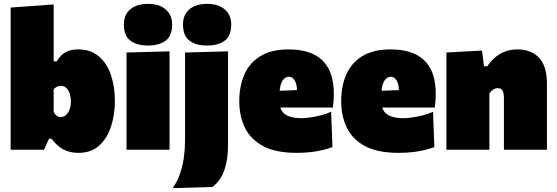

<svg xmlns="http://www.w3.org/2000/svg" viewBox="-20 -773 2873 991"><path d="M385 16Q353 16 327.5 7Q302 -2 282 -18.5Q262 -35 246 -57H233L207 0H35Q35 -52 35 -101Q35 -150 35 -213V-493Q35 -552.5 35 -612.2Q35 -672 35 -734L257 -750Q257 -692.5 257 -628.8Q257 -565 257 -493V-456H273Q285.5 -478 301.8 -491.8Q318 -505.5 338.5 -511.8Q359 -518 384 -518Q448 -518 490 -482.2Q532 -446.5 552.5 -386Q573 -325.5 573 -251Q573 -181.5 553.2 -120.5Q533.5 -59.5 492 -21.8Q450.5 16 385 16ZM294 -169Q310.5 -169 322.2 -180.8Q334 -192.5 340 -210.8Q346 -229 346 -249Q346 -270.5 340 -289Q334 -307.5 322.5 -318.8Q311 -330 294 -330Q286.5 -330 279.5 -327.5Q272.5 -325 266.8 -321Q261 -317 257 -312V-197Q259.5 -189.5 264.5 -183.2Q269.5 -177 277 -173Q284.5 -169 294 -169Z M633 0Q633 -52 633 -101Q633 -150 633 -213V-263Q633 -318 633 -358.8Q633 -399.5 633 -433.5Q633 -467.5 633 -502L855 -508Q855 -473 855 -438Q855 -403 855 -361.2Q855 -319.5 855 -263V-213Q855 -150 855 -101Q855 -52 855 0ZM743.5 -538Q686 -538 652.8 -563.2Q619.5 -588.5 619.5 -647Q619.5 -697.5 652.8 -725.2Q686 -753 744.5 -753Q802.5 -753 835.5 -724Q868.5 -695 868.5 -647Q868.5 -588.5 835.2 -563.2Q802 -538 743.5 -538Z M871 198Q894.5 165.5 908.5 125.2Q922.5 85 928.8 41.5Q935 -2 935 -45V-213V-263Q935 -318 935 -358.8Q935 -399.5 935 -433.5Q935 -467.5 935 -502L1157 -508Q1157 -473 1157 -438Q1157 -403 1157 -361.2Q1157 -319.5 1157 -263Q1157 -222 1157 -183.5Q1157 -145 1157 -106Q1157 -67 1157 -24Q1157 12 1152.5 44Q1148 76 1138.5 103.5Q1129 131 1113.8 153.2Q1098.5 175.5 1077 192ZM1048.5 -538Q991 -538 957.8 -563.2Q924.5 -588.5 924.5 -647Q924.5 -697.5 957.8 -725.2Q991 -753 1049.5 -753Q1107.5 -753 1140.5 -724Q1173.5 -695 1173.5 -647Q1173.5 -588.5 1140.2 -563.2Q1107 -538 1048.5 -538Z M1510 16Q1405 16 1340 -18Q1275 -52 1245 -112.2Q1215 -172.5 1215 -251Q1215 -329.5 1242 -389.8Q1269 -450 1325.2 -484Q1381.5 -518 1470 -518Q1544 -518 1596 -494Q1648 -470 1675.5 -419.2Q1703 -368.5 1703 -288Q1703 -266.5 1701.8 -250.2Q1700.5 -234 1698 -218L1511 -279Q1512 -285 1512.5 -291.5Q1513 -298 1513 -303Q1513 -337 1501.5 -357Q1490 -377 1472 -377Q1459.5 -377 1448.2 -368Q1437 -359 1430 -339.2Q1423 -319.5 1423 -287V-248Q1423 -219.5 1434.8 -200.8Q1446.5 -182 1472 -172.5Q1497.5 -163 1539 -163Q1555 -163 1581.2 -166.8Q1607.5 -170.5 1636.2 -177.8Q1665 -185 1689 -196L1696 -14Q1676 -6.5 1649 0.5Q1622 7.5 1587.2 11.8Q1552.5 16 1510 16ZM1298 -218V-300L1571 -310L1698 -298V-218Z M2036 16Q1931 16 1866 -18Q1801 -52 1771 -112.2Q1741 -172.5 1741 -251Q1741 -329.5 1768 -389.8Q1795 -450 1851.2 -484Q1907.5 -518 1996 -518Q2070 -518 2122 -494Q2174 -470 2201.5 -419.2Q2229 -368.5 2229 -288Q2229 -266.5 2227.8 -250.2Q2226.5 -234 2224 -218L2037 -279Q2038 -285 2038.5 -291.5Q2039 -298 2039 -303Q2039 -337 2027.5 -357Q2016 -377 1998 -377Q1985.5 -377 1974.2 -368Q1963 -359 1956 -339.2Q1949 -319.5 1949 -287V-248Q1949 -219.5 1960.8 -200.8Q1972.5 -182 1998 -172.5Q2023.5 -163 2065 -163Q2081 -163 2107.2 -166.8Q2133.5 -170.5 2162.2 -177.8Q2191 -185 2215 -196L2222 -14Q2202 -6.5 2175 0.5Q2148 7.5 2113.2 11.8Q2078.5 16 2036 16ZM1824 -218V-300L2097 -310L2224 -298V-218Z M2284 0Q2284 -52 2284 -101Q2284 -150 2284 -213V-263Q2284 -322.5 2284 -381.2Q2284 -440 2284 -502L2468 -512L2478 -431H2495Q2513 -457.5 2535.8 -477Q2558.5 -496.5 2587 -507.2Q2615.5 -518 2651 -518Q2721.5 -518 2762.2 -474.8Q2803 -431.5 2803 -342Q2803 -308.5 2803 -276.5Q2803 -244.5 2803 -213Q2803 -150 2803 -101Q2803 -52 2803 0H2581Q2581 -52 2581 -99.5Q2581 -147 2581 -200V-265Q2581 -291.5 2574 -304.8Q2567 -318 2549 -318Q2540.5 -318 2532.8 -314.5Q2525 -311 2518.2 -304.8Q2511.5 -298.5 2506 -291V-200Q2506 -147 2506 -99.5Q2506 -52 2506 0Z"/></svg>

Font: Commissioner Thin Black
Style: Regular
Weight: 900
Version: Version 1.000